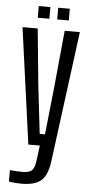

<svg xmlns="http://www.w3.org/2000/svg" viewBox="-61 -751 460 989"><g transform="rotate(5 169.0 -256.0)"><path d="M88.5 204Q75 204 56.2 202.5Q37.5 201 24 198.5V139.5Q36 140.5 54.2 141.8Q72.5 143 87.5 143Q124.5 143 138 129.5Q151.5 116 156 81L166.5 0H107L24.5 -600H103L131.5 -310.5L160.5 -60H188L214.5 -310.5L242.5 -600H321L232.5 75.5Q226.5 121.5 211.2 149.8Q196 178 166.5 191Q137 204 88.5 204ZM199 -655V-715.5H259V-655ZM98.5 -655V-715.5H158.5V-655Z"/></g></svg>

Font: Big Shoulders Display Thin Medium
Style: Regular
Weight: 500
Version: Version 2.002